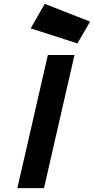

<svg xmlns="http://www.w3.org/2000/svg" viewBox="-20 -975 487 995"><path d="M228 -690H366L208 0H70ZM447 -863 381 -750 139 -828 212 -955Z"/></svg>

Font: Panefresco 999wt
Style: Italic
Weight: 900
Version: Version 1.001